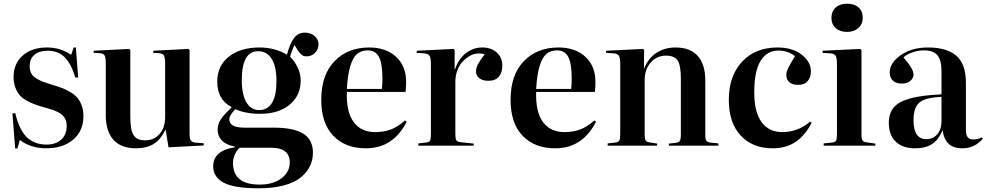

<svg xmlns="http://www.w3.org/2000/svg" viewBox="-20 -786 5323 1036"><path d="M62 15.1 46.9 -173.8 62 -175.8Q84.5 -83.5 125.5 -44.7Q166.5 -5.9 231 -5.9Q280.8 -5.9 310.3 -32.7Q339.8 -59.6 339.8 -106.9Q339.8 -126 333.7 -140.4Q327.6 -154.8 317.1 -164.6Q306.6 -174.3 290.8 -181.9Q274.9 -189.5 258.1 -195.1Q241.2 -200.7 219.7 -206.5Q215.8 -207.5 213.9 -208Q183.6 -216.8 163.6 -224.4Q143.6 -231.9 120.6 -245.1Q97.7 -258.3 84.5 -274.4Q71.3 -290.5 62.3 -315.2Q53.2 -339.8 53.2 -371.1Q53.2 -441.4 101.8 -485.6Q150.4 -529.8 234.9 -529.8Q305.7 -529.8 363.8 -490.2L377.9 -529.8H389.2L401.9 -367.2L386.2 -368.2Q364.3 -441.9 329.1 -477.1Q293.9 -512.2 237.8 -512.2Q191.9 -512.2 166 -490.5Q140.1 -468.8 140.1 -429.2Q140.1 -406.2 148.7 -390.1Q157.2 -374 176 -362.8Q194.8 -351.6 211.4 -345.2Q228 -338.9 257.8 -329.6Q263.2 -328.1 266.1 -327.1Q295.9 -318.4 316.7 -310.3Q337.4 -302.2 360.6 -288.3Q383.8 -274.4 397.7 -258.1Q411.6 -241.7 420.9 -216.6Q430.2 -191.4 430.2 -160.2Q430.2 -79.6 375 -32.7Q319.8 14.2 230 14.2Q145.5 14.2 86.9 -30.8L74.2 15.1Z M712.9 14.2Q634.3 14.2 592.5 -31.2Q550.8 -76.7 550.8 -165V-441.9Q550.8 -475.1 544.7 -486.3Q538.6 -497.6 518.1 -499L484.9 -501L485.8 -512.2L675.8 -522L683.1 -516.1V-155.8Q683.1 -85 700.7 -56.9Q718.3 -28.8 762.7 -28.8Q811 -28.8 841.1 -63.2Q871.1 -97.7 871.1 -154.8V-440.9Q871.1 -473.1 865 -485.4Q858.9 -497.6 838.9 -499L806.2 -501L807.1 -512.2L996.1 -522L1002.9 -516.1V-64.9Q1002.9 -38.6 1009.5 -28.3Q1016.1 -18.1 1036.1 -16.1L1079.1 -13.2V-1L889.2 8.8L874 -85H872.1Q846.7 -32.2 808.6 -9Q770.5 14.2 712.9 14.2Z M1375.5 230Q1244.6 230 1187.5 200Q1130.4 169.9 1130.4 110.8Q1130.4 26.9 1246.6 8.8V4.9Q1200.2 -3.9 1177.2 -28.1Q1154.3 -52.2 1154.3 -85Q1154.3 -115.2 1170.2 -140.1Q1186 -165 1228.5 -205.1V-209Q1152.3 -248.5 1152.3 -346.2Q1152.3 -430.7 1214.8 -480.2Q1277.3 -529.8 1380.4 -529.8Q1462.4 -529.8 1528.3 -491.2Q1543.9 -549.8 1565.9 -579.8Q1587.9 -609.9 1624.5 -609.9Q1655.8 -609.9 1677.2 -592Q1698.7 -574.2 1698.7 -545.9Q1698.7 -520.5 1680.2 -501.2Q1661.6 -481.9 1634.3 -481.9Q1618.2 -481.9 1607.9 -490Q1597.7 -498 1586.4 -515.1L1569.3 -543Q1554.2 -513.7 1545.4 -480Q1570.8 -454.6 1586.7 -420.7Q1602.5 -386.7 1602.5 -352.1Q1602.5 -271 1543.2 -221.4Q1483.9 -171.9 1382.3 -171.9Q1306.2 -171.9 1249.5 -196.8Q1217.3 -163.1 1217.3 -142.1Q1217.3 -97.2 1298.3 -97.2H1457.5Q1564.5 -97.2 1616.5 -64.7Q1668.5 -32.2 1668.5 38.1Q1668.5 77.1 1652.3 110.6Q1636.2 144 1603 171.4Q1569.8 198.7 1511.5 214.4Q1453.1 230 1375.5 230ZM1378.4 -191.9Q1423.8 -191.9 1447.8 -231.4Q1471.7 -271 1471.7 -347.2Q1471.7 -427.7 1445.8 -468.8Q1419.9 -509.8 1372.6 -509.8Q1284.7 -509.8 1284.7 -353Q1284.7 -275.9 1309.6 -233.9Q1334.5 -191.9 1378.4 -191.9ZM1543.5 90.8Q1543.5 11.2 1443.4 11.2H1273.4Q1256.8 25.9 1247.1 48.3Q1237.3 70.8 1237.3 92.8Q1237.3 151.9 1272.9 180.9Q1308.6 210 1381.3 210Q1454.1 210 1498.8 176Q1543.5 142.1 1543.5 90.8Z M1954.6 14.2Q1842.3 14.2 1777.8 -54Q1713.4 -122.1 1713.4 -247.1Q1713.4 -381.3 1784.7 -455.6Q1856 -529.8 1972.2 -529.8Q2063 -529.8 2117.2 -479.5Q2171.4 -429.2 2171.4 -344.2Q2171.4 -318.4 2168.5 -290H1851.6Q1848.1 -181.6 1888.4 -127.4Q1928.7 -73.2 2003.4 -73.2Q2049.3 -73.2 2087.2 -86.7Q2125 -100.1 2165.5 -136.2L2174.3 -128.9Q2101.6 14.2 1954.6 14.2ZM1851.6 -306.2H2040.5Q2043.5 -331.5 2043.5 -360.8Q2043.5 -443.8 2024.7 -479Q2005.9 -514.2 1964.4 -514.2Q1930.2 -514.2 1907.7 -495.8Q1885.3 -477.5 1870.6 -430.9Q1856 -384.3 1851.6 -306.2Z M2237.3 0V-12.2L2280.3 -17.1Q2295.9 -18.6 2300.5 -27.6Q2305.2 -36.6 2305.2 -63V-437Q2305.2 -471.2 2298.6 -483.6Q2292 -496.1 2271 -498L2228 -501L2229 -512.2L2427.2 -522L2433.1 -516.1V-412.1H2435.1Q2454.6 -468.8 2494.1 -499.3Q2533.7 -529.8 2581.1 -529.8Q2630.9 -529.8 2660.6 -502.7Q2690.4 -475.6 2690.4 -431.2Q2690.4 -395 2672.1 -372.6Q2653.8 -350.1 2615.2 -350.1Q2583 -350.1 2565.7 -364.5Q2548.3 -378.9 2548.3 -400.9Q2548.3 -418.9 2558.6 -438.7Q2568.8 -458.5 2595.2 -493.2Q2574.2 -499 2552.5 -496.8Q2530.8 -494.6 2510 -481.4Q2489.3 -468.3 2472.9 -449.7Q2456.5 -431.2 2446.8 -403.6Q2437 -376 2437 -345.2V-62Q2437 -38.1 2442.1 -29.3Q2447.3 -20.5 2464.4 -19L2536.1 -11.2V0Z M2976.1 14.2Q2863.8 14.2 2799.3 -54Q2734.9 -122.1 2734.9 -247.1Q2734.9 -381.3 2806.2 -455.6Q2877.4 -529.8 2993.7 -529.8Q3084.5 -529.8 3138.7 -479.5Q3192.9 -429.2 3192.9 -344.2Q3192.9 -318.4 3189.9 -290H2873Q2869.6 -181.6 2909.9 -127.4Q2950.2 -73.2 3024.9 -73.2Q3070.8 -73.2 3108.6 -86.7Q3146.5 -100.1 3187 -136.2L3195.8 -128.9Q3123 14.2 2976.1 14.2ZM2873 -306.2H3062Q3064.9 -331.5 3064.9 -360.8Q3064.9 -443.8 3046.1 -479Q3027.3 -514.2 2985.8 -514.2Q2951.7 -514.2 2929.2 -495.8Q2906.7 -477.5 2892.1 -430.9Q2877.4 -384.3 2873 -306.2Z M3258.8 0V-12.2L3301.8 -17.1Q3316.9 -18.6 3321.8 -27.8Q3326.7 -37.1 3326.7 -63V-437Q3326.7 -471.7 3320.1 -483.9Q3313.5 -496.1 3292.5 -498L3249.5 -501L3250.5 -512.2L3449.7 -522L3455.6 -516.1L3454.6 -416H3455.6Q3477.5 -471.7 3522 -500.7Q3566.4 -529.8 3624.5 -529.8Q3703.6 -529.8 3744.6 -484.6Q3785.6 -439.5 3785.6 -352.1V-58.1Q3785.6 -34.7 3791.7 -26.4Q3797.9 -18.1 3816.9 -16.1L3856.4 -12.2V0H3588.9V-11.2L3625.5 -15.1Q3642.6 -17.1 3648.2 -25.9Q3653.8 -34.7 3653.8 -58.1V-360.8Q3653.8 -433.1 3636.7 -459.5Q3619.6 -485.8 3572.8 -485.8Q3523.9 -485.8 3491.2 -448.7Q3458.5 -411.6 3458.5 -354V-61Q3458.5 -37.1 3463.6 -28.3Q3468.8 -19.5 3482.9 -18.1L3525.9 -11.2V0Z M4149.4 14.2Q4040.5 14.2 3976.6 -54.7Q3912.6 -123.5 3912.6 -247.1Q3912.6 -376 3983.9 -452.9Q4055.2 -529.8 4175.8 -529.8Q4255.9 -529.8 4305.7 -491.2Q4355.5 -452.6 4355.5 -400.9Q4355.5 -369.1 4338.1 -348.6Q4320.8 -328.1 4286.6 -328.1Q4255.9 -328.1 4239.3 -342.5Q4222.7 -356.9 4222.7 -381.8Q4222.7 -397.5 4232.7 -418.2Q4242.7 -439 4269.5 -482.9Q4231.9 -513.2 4178.7 -513.2Q4119.1 -513.2 4084.5 -458.3Q4049.8 -403.3 4049.8 -287.1Q4049.8 -181.6 4089.1 -127.4Q4128.4 -73.2 4201.7 -73.2Q4285.2 -73.2 4351.6 -129.9L4359.4 -123Q4323.7 -54.2 4272.5 -20Q4221.2 14.2 4149.4 14.2Z M4466.3 -689.9Q4466.3 -724.1 4489 -745.1Q4511.7 -766.1 4550.3 -766.1Q4590.3 -766.1 4612.8 -745.6Q4635.3 -725.1 4635.3 -689.9Q4635.3 -656.2 4611.8 -635Q4588.4 -613.8 4550.3 -613.8Q4512.2 -613.8 4489.3 -634.5Q4466.3 -655.3 4466.3 -689.9ZM4424.3 0V-12.2L4471.2 -17.1Q4486.8 -18.6 4491.5 -27.6Q4496.1 -36.6 4496.1 -63V-437Q4496.1 -471.7 4489.7 -483.9Q4483.4 -496.1 4461.4 -498L4418 -501L4418.9 -512.2L4621.1 -522L4628.4 -516.1V-61Q4628.4 -37.1 4634 -28.3Q4639.6 -19.5 4655.3 -18.1L4703.1 -11.2V0Z M4918 14.2Q4850.6 14.2 4813.2 -21.5Q4775.9 -57.1 4775.9 -122.1Q4775.9 -174.8 4802.5 -206.3Q4829.1 -237.8 4890.9 -254.9Q4952.6 -272 5060.1 -276.9V-402.8Q5060.1 -462.4 5037.8 -488.3Q5015.6 -514.2 4965.8 -514.2Q4935.1 -514.2 4903.3 -503.4Q4871.6 -492.7 4855 -476.1Q4909.2 -414.6 4909.2 -384.8Q4909.2 -364.3 4892.1 -349.6Q4875 -335 4846.2 -335Q4814 -335 4797.4 -351.3Q4780.8 -367.7 4780.8 -396Q4780.8 -446.8 4840.3 -488.3Q4899.9 -529.8 4986.8 -529.8Q5089.4 -529.8 5140.6 -484.9Q5191.9 -439.9 5191.9 -339.8V-82Q5191.9 -33.2 5231.9 -33.2Q5253.4 -33.2 5277.8 -44.9L5283.2 -38.1Q5239.7 14.2 5172.9 14.2Q5124 14.2 5098.4 -10.3Q5072.8 -34.7 5065.9 -83Q5043.9 -30.8 5008.8 -8.3Q4973.6 14.2 4918 14.2ZM4978 -35.2Q5015.1 -35.2 5037.6 -61.8Q5060.1 -88.4 5060.1 -131.8V-263.2Q4975.1 -260.3 4942.1 -233.6Q4909.2 -207 4909.2 -137.2Q4909.2 -35.2 4978 -35.2Z"/></svg>

Font: Display Semibold
Style: Regular
Weight: 600
Designer: Latin by Veronika Burian and Jose Scaglione. Greek by Irene Vlachou. Cyrillic by Vera Evstafieva.
Foundry: TypeTogether
Version: Version 3.002